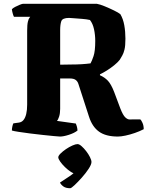

<svg xmlns="http://www.w3.org/2000/svg" viewBox="-20 -724 792 1018"><path d="M298 0Q291 0 266 -2.5Q241 -5 207 -8.5Q173 -12 138.5 -16.5Q104 -21 78 -25Q52 -29 43 -32Q43 -42 45.5 -53.5Q48 -65 51 -70L80 -74Q95 -76 104.5 -87.5Q114 -99 119 -119.5Q124 -140 124 -169V-561Q124 -594 128 -609.5Q132 -625 136.5 -630Q141 -635 140 -635H54Q51 -640 47.5 -652.5Q44 -665 43 -675Q48 -681 60.5 -687.5Q73 -694 85.5 -699Q98 -704 103 -704H493Q510 -701 535.5 -690.5Q561 -680 584.5 -668.5Q608 -657 618 -649Q633 -624 639 -590Q645 -556 645 -519Q645 -481 640 -461Q635 -441 628.5 -430Q622 -419 615 -407Q604 -393 585.5 -378Q567 -363 547 -350.5Q527 -338 510 -330V-325Q535 -314 552 -296Q569 -278 585 -237L618 -149Q632 -113 644.5 -101.5Q657 -90 668 -90.5Q679 -91 688 -91H724Q729 -87 735.5 -72.5Q742 -58 742 -39Q721 -28 695 -19Q669 -10 645 -5Q621 0 605 0Q541 0 505 -26Q469 -52 452 -105L396 -278Q392 -292 381.5 -300Q371 -308 350 -308H299V-147Q299 -123 293.5 -106Q288 -89 282 -83L382 -69Q384 -64 387 -55Q390 -46 391 -32Q375 -19 346 -9.5Q317 0 298 0ZM299 -381Q331 -382 359 -382Q387 -382 412 -383.5Q437 -385 460 -388Q467 -400 476 -426.5Q485 -453 485 -507Q485 -539 478.5 -569Q472 -599 457 -618Q440 -622 414.5 -624Q389 -626 368.5 -627.5Q348 -629 346 -629Q311 -629 305 -611.5Q299 -594 299 -564ZM352 274Q329 274 316 264.5Q303 255 298 244Q323 228 349.5 210Q376 192 393 171L382 197Q371 197 355.5 187Q340 177 324.5 162Q309 147 299 132.5Q289 118 289 110Q289 102 301 90Q313 78 330 66.5Q347 55 364 47.5Q381 40 391 40Q400 40 412.5 51Q425 62 437 77.5Q449 93 457 109Q465 125 465 135Q465 148 450 171Q435 194 414 217.5Q393 241 375.5 257.5Q358 274 352 274Z"/></svg>

Font: Texturina 12pt Black
Style: Regular
Weight: 900
Designer: Guillermo Torres Carreño
Foundry: Omnibus-Type
Version: Version 1.002